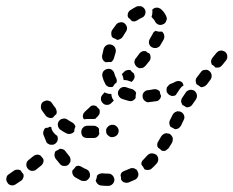

<svg xmlns="http://www.w3.org/2000/svg" viewBox="-41 -586 761 626"><path d="M307 -20Q309 -20 311 -20Q315 -20 319 -19Q323 -17 326 -14Q328 -12 330 -8Q332 -4 332 0Q332 8 326 14Q320 20 312 20Q310 20 307 20Q298 20 290 19Q286 19 282 17Q278 15 276 12Q274 10 273 8Q272 5 271 2Q271 2 271 2Q275 -5 275 -13Q278 -17 283 -19Q288 -21 293 -21Q300 -20 307 -20ZM33 -2Q35 -6 36 -10Q36 -12 36 -14Q36 -16 35 -19Q33 -21 31 -23Q29 -26 27 -30Q22 -33 16 -33Q10 -33 5 -30Q-4 -24 -12 -18Q-19 -14 -20 -6Q-22 2 -17 9Q-15 13 -12 15Q-9 17 -5 18Q-1 19 3 18Q7 17 10 15Q19 9 28 3Q31 1 33 -2ZM382 -36Q385 -38 389 -38Q393 -38 397 -37Q401 -35 404 -33Q407 -30 408 -26Q412 -19 409 -11Q406 -3 399 0Q388 5 378 9Q374 10 370 10Q366 9 362 8Q360 6 358 5Q356 3 354 0Q354 0 354 -1Q354 -8 352 -15Q353 -20 356 -24Q360 -27 365 -29Q373 -32 382 -36ZM218 -45Q214 -46 210 -45Q209 -44 208 -44Q207 -44 206 -43Q202 -37 197 -32Q196 -32 196 -32Q193 -25 196 -18Q198 -12 204 -8Q214 -2 224 3Q228 4 232 4Q236 5 240 3Q243 2 246 -1Q249 -4 251 -7Q254 -15 251 -23Q249 -30 241 -34Q233 -37 225 -42Q222 -44 218 -45ZM100 -56Q102 -62 100 -68Q98 -70 96 -73Q93 -76 91 -79Q86 -82 80 -82Q74 -81 69 -78L53 -65Q46 -60 45 -52Q44 -43 49 -37Q54 -30 62 -29Q71 -28 77 -33L93 -46Q98 -50 100 -56ZM422 -60Q424 -64 427 -66Q434 -73 440 -80Q446 -86 454 -86Q462 -86 469 -81Q475 -75 475 -67Q475 -58 469 -52Q462 -44 454 -37Q449 -32 442 -32Q435 -31 429 -35Q429 -36 429 -36Q426 -42 421 -48Q420 -49 420 -50Q420 -51 420 -53Q420 -57 422 -60ZM165 -99Q159 -101 154 -101Q149 -97 144 -95Q142 -94 141 -94Q139 -92 138 -89Q137 -87 137 -84Q136 -80 137 -76Q138 -73 140 -69Q147 -60 154 -52Q159 -45 167 -45Q176 -44 182 -49Q185 -52 187 -56Q189 -59 189 -63Q189 -67 188 -71Q187 -75 184 -78Q178 -85 173 -92Q170 -97 165 -99ZM472 -118Q473 -122 475 -125Q480 -133 485 -142Q487 -145 490 -147Q494 -150 497 -151Q501 -152 505 -151Q509 -151 513 -149Q516 -147 518 -144Q521 -140 522 -137Q523 -133 522 -129Q522 -125 520 -121Q514 -112 509 -103Q506 -100 503 -98Q500 -95 496 -94Q493 -94 491 -94Q489 -94 486 -95Q485 -96 484 -97Q480 -101 475 -104Q474 -105 473 -107Q472 -108 472 -110Q471 -114 472 -118ZM132 -156Q137 -149 144 -144Q144 -144 145 -144Q145 -143 146 -142Q149 -134 146 -126Q143 -119 135 -115Q131 -114 127 -114Q123 -114 120 -115Q116 -117 113 -119Q110 -122 109 -126Q105 -136 101 -146Q99 -150 100 -154Q100 -158 102 -161Q103 -164 104 -166Q106 -167 108 -169Q110 -169 112 -169Q117 -170 122 -173Q123 -173 124 -172Q125 -172 126 -172Q126 -172 126 -172Q127 -163 132 -156ZM244 -136Q235 -136 229 -141Q224 -147 224 -156Q224 -164 230 -170Q235 -176 244 -176Q252 -176 264 -176Q268 -176 271 -175Q275 -173 278 -171Q279 -169 281 -168Q282 -166 282 -164Q282 -160 282 -156Q282 -153 283 -150Q281 -144 276 -140Q271 -136 265 -136Q253 -136 244 -136ZM341 -146Q346 -152 346 -160Q345 -169 339 -174Q333 -180 324 -179H323Q315 -178 310 -172Q304 -166 305 -158Q305 -149 312 -144Q318 -138 326 -139H327Q335 -140 341 -146ZM156 -163Q149 -168 148 -176Q146 -184 151 -191Q156 -198 164 -199Q172 -201 179 -196Q186 -191 194 -187Q198 -185 201 -181Q204 -178 205 -173Q204 -172 204 -171Q201 -165 201 -157Q197 -152 190 -150Q183 -148 176 -151Q166 -156 156 -163ZM511 -186Q511 -190 513 -194L522 -212Q524 -216 527 -218Q530 -221 534 -222Q537 -224 541 -223Q545 -223 549 -221Q556 -218 559 -210Q562 -202 558 -195L549 -176Q547 -173 544 -170Q541 -167 537 -166Q535 -165 533 -165Q531 -165 529 -165Q526 -167 524 -168Q520 -170 516 -172Q514 -173 514 -175Q513 -177 512 -179Q511 -182 511 -186ZM231 -216Q233 -219 236 -222L251 -236Q255 -241 261 -242Q267 -243 273 -240Q275 -237 278 -234Q280 -232 283 -230Q285 -224 284 -218Q283 -212 278 -207L269 -198Q266 -199 263 -198Q252 -198 244 -198Q238 -198 233 -197Q231 -199 230 -202Q229 -205 229 -208Q230 -212 231 -216ZM95 -227Q91 -234 93 -243Q94 -251 101 -255Q105 -257 109 -258Q113 -259 116 -258Q120 -257 124 -255Q127 -252 129 -249Q134 -241 140 -234Q142 -230 143 -227Q144 -223 144 -219Q144 -218 143 -216Q143 -215 143 -214Q137 -210 132 -203Q132 -203 132 -203Q126 -200 119 -202Q112 -204 108 -209Q101 -218 95 -227ZM550 -260Q551 -264 553 -267Q558 -275 565 -285Q569 -291 578 -293Q586 -294 593 -290Q599 -285 601 -277Q602 -269 598 -262Q592 -253 586 -245Q583 -240 578 -238Q573 -236 567 -236Q563 -239 559 -241Q557 -243 554 -243Q553 -245 552 -248Q551 -250 550 -252Q549 -256 550 -260ZM308 -244Q299 -244 294 -250Q288 -256 288 -264Q288 -272 294 -278L300 -285Q303 -283 307 -282Q314 -279 322 -280Q322 -273 325 -266Q327 -262 330 -258L322 -250Q316 -244 308 -244ZM475 -258Q472 -256 468 -256Q456 -254 445 -253Q441 -252 438 -253Q434 -255 431 -257Q428 -260 426 -263Q424 -267 424 -271Q423 -279 428 -285Q434 -292 442 -292Q451 -293 460 -295Q466 -296 471 -294Q476 -292 480 -288Q480 -282 483 -276Q483 -275 484 -274Q484 -271 483 -269Q482 -266 481 -264Q478 -261 475 -258ZM356 -264Q349 -267 345 -275Q342 -283 345 -290Q349 -298 356 -301Q364 -304 372 -301Q379 -298 388 -296Q393 -295 397 -291Q401 -288 403 -283Q401 -276 401 -269Q401 -268 402 -268Q398 -261 392 -258Q386 -255 379 -257Q367 -260 356 -264ZM558 -308 557 -309Q555 -313 553 -318Q551 -319 550 -319Q548 -320 547 -321Q543 -322 539 -322Q535 -321 532 -320Q523 -315 514 -312Q510 -310 508 -307Q505 -304 503 -301Q502 -297 502 -293Q502 -289 503 -285Q505 -282 508 -279Q511 -276 514 -275Q518 -273 522 -273Q526 -273 530 -275Q531 -275 532 -276Q533 -278 534 -279Q540 -288 546 -297Q551 -304 558 -308ZM612 -303Q614 -302 615 -302Q617 -302 619 -302Q623 -303 627 -305Q630 -307 633 -310L645 -326Q650 -333 649 -341Q648 -349 642 -354Q638 -357 635 -358Q631 -359 627 -358Q623 -358 619 -356Q616 -354 614 -351L601 -334Q597 -329 597 -323Q597 -317 600 -311Q603 -310 605 -308Q609 -306 612 -303ZM293 -336Q291 -344 295 -352Q300 -359 308 -361Q316 -363 323 -359Q330 -354 332 -346Q334 -338 338 -331Q339 -328 340 -324Q340 -321 339 -317Q336 -315 333 -312Q330 -308 327 -303Q320 -301 313 -303Q305 -306 302 -313Q296 -324 293 -336ZM358 -341Q357 -343 356 -344L363 -351Q367 -356 373 -357Q379 -359 385 -357Q387 -353 390 -351Q393 -349 395 -347Q398 -341 398 -335Q397 -329 393 -324L388 -319Q384 -320 380 -322Q373 -325 365 -325Q363 -325 362 -325Q362 -326 362 -326Q361 -334 358 -341ZM450 -399Q450 -405 447 -411Q445 -412 443 -413Q438 -415 435 -419Q429 -420 424 -419Q418 -417 414 -412Q408 -404 402 -396Q399 -393 398 -389Q397 -385 397 -382Q398 -378 400 -374Q402 -371 405 -368Q408 -366 412 -364Q415 -363 419 -364Q423 -364 427 -366Q430 -368 433 -371Q440 -379 446 -387Q450 -392 450 -399ZM652 -398 665 -414Q668 -417 671 -419Q675 -421 679 -421Q683 -422 686 -420Q690 -419 693 -417Q700 -411 700 -403Q701 -395 696 -389L683 -373Q679 -368 673 -366Q667 -365 661 -366Q659 -369 655 -372Q653 -374 650 -375Q647 -381 647 -387Q648 -393 652 -398ZM297 -427Q300 -435 307 -439Q315 -443 323 -440Q330 -438 334 -431Q338 -423 336 -415Q333 -406 331 -398Q330 -393 327 -389Q324 -385 320 -383Q319 -383 318 -384Q311 -384 304 -383Q297 -386 294 -392Q291 -398 292 -405Q294 -416 297 -427ZM494 -472Q493 -478 487 -483Q486 -483 484 -483Q476 -482 467 -485Q467 -486 467 -486Q464 -484 461 -482Q458 -479 457 -476Q453 -468 448 -460Q443 -452 445 -444Q447 -436 454 -432Q462 -428 470 -430Q478 -432 482 -439Q488 -449 493 -458Q496 -465 494 -472ZM337 -505Q342 -512 350 -513Q358 -515 365 -510Q371 -505 373 -497Q374 -488 369 -482Q364 -474 359 -466Q356 -461 351 -459Q346 -456 341 -456Q335 -460 329 -462Q328 -462 327 -463Q322 -467 322 -474Q321 -481 324 -487Q330 -496 337 -505ZM461 -559Q465 -561 469 -561Q473 -562 476 -560Q480 -559 483 -557Q495 -547 501 -533Q502 -530 503 -526Q503 -522 501 -518Q500 -514 497 -511Q494 -508 491 -507Q483 -503 475 -506Q468 -509 464 -517Q462 -522 457 -526Q456 -527 455 -529Q454 -530 453 -531Q456 -539 456 -548Q456 -551 455 -554Q455 -554 455 -554Q455 -554 455 -554Q458 -557 461 -559ZM405 -565Q409 -566 413 -566Q417 -566 421 -565Q424 -563 427 -561Q430 -558 432 -554Q435 -547 432 -539Q429 -531 421 -528Q414 -525 407 -520Q402 -517 397 -516Q392 -516 388 -518Q384 -524 378 -528Q377 -528 377 -529Q374 -535 376 -542Q378 -549 384 -553Q395 -560 405 -565Z"/></svg>

Font: FRB American Cursive Dashed
Style: Bold Italic
Weight: 700
Italic angle: -25°
Version: Version 2.0;Modular Font Editor K font №1